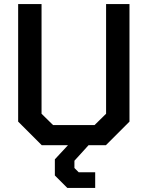

<svg xmlns="http://www.w3.org/2000/svg" viewBox="-20 -720 732 952"><path d="M70 -117V-700H186V-156L243 -100H449L506 -156V-700H622V-117L505 0H187ZM252 150V70L317 0H419L349 77V113L370 134H452V212H314Z"/></svg>

Font: Chakra Petch SemiBold
Style: Regular
Weight: 600
Designer: Katatrad Aksorn Co.,Ltd.
Foundry: Cadson Demak Co.,Ltd.
Version: Version 1.000; ttfautohint (v1.6)